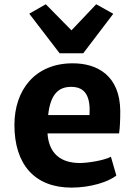

<svg xmlns="http://www.w3.org/2000/svg" viewBox="-20 -856 621 884"><path d="M254.4 -610.8H363.3L501.5 -792.5L422.9 -836.4L309.1 -716.3L190.9 -836.4L114.7 -793ZM46.4 -280.3C46.4 -99.6 139.2 7.8 309.1 7.8C395.5 7.8 479 -18.1 515.6 -47.9L490.7 -134.3C461.4 -118.2 387.2 -105.5 347.7 -105.5C261.7 -105.5 205.1 -147 198.7 -241.7H528.3C532.2 -266.6 533.7 -304.2 533.7 -346.2C531.7 -508.3 427.7 -565.4 312.5 -564.5C141.6 -563.5 46.4 -442.4 46.4 -280.3ZM201.7 -326.2C212.4 -424.8 251.5 -456.1 307.6 -456.1C376 -456.1 397 -407.7 392.1 -326.2Z"/></svg>

Font: Merriweather Sans
Style: Bold
Weight: 700
Designer: Eben Sorkin ( eben@eyebytes.com )
Foundry: Eben Sorkin
Version: Version 1.003